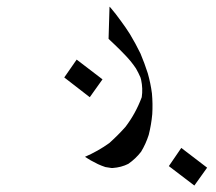

<svg xmlns="http://www.w3.org/2000/svg" viewBox="-20 -286 662 588"><path d="M321.3 228.5Q312.5 227.5 302.7 225.6Q291 221.7 280.3 216.8Q268.6 210.9 257.8 205.1Q249 199.2 240.2 194.3Q280.3 176.8 314.5 152.3Q340.8 128.9 364.3 102.5Q395.5 61.5 414.1 11.7Q418 -14.6 412.1 -42Q411.1 -45.9 410.2 -48.8Q404.3 -62.5 396.5 -76.2Q382.8 -96.7 365.2 -115.2Q348.6 -132.8 331.1 -149.4Q321.3 -158.2 312.5 -167L315.4 -265.6L318.4 -262.7Q335 -243.2 349.6 -222.7Q364.3 -203.1 377.9 -181.6Q395.5 -152.3 410.2 -122.1Q422.9 -91.8 432.6 -61.5Q441.4 -30.3 445.3 0Q448.2 32.2 446.3 63.5Q443.4 95.7 435.5 127Q426.8 154.3 412.1 178.7Q395.5 200.2 373 215.8Q351.6 226.6 325.2 228.5Q323.2 228.5 321.3 228.5ZM614.3 227.5 575.2 282.2 497.1 222.7 535.2 167ZM293.9 -43 254.9 11.7 176.8 -48.8 214.8 -103.5Z"/></svg>

Font: Thabit-Oblique
Style: Oblique
Weight: 500
Designer: Regenerated by Nadim Shaikli
Foundry: MAK Alagha
Version: 0.01